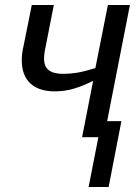

<svg xmlns="http://www.w3.org/2000/svg" viewBox="-20 -548 558 767"><path d="M195 -528 162 -360Q156 -334 156 -314Q156 -282 175 -267.5Q194 -253 232 -253Q259 -253 287.5 -257.5Q316 -262 361 -276L411 -528H499L408 -64H465L414 199H334L373 0H308L352 -225Q312 -205 275.5 -194Q239 -183 199 -183Q135 -183 101 -215Q67 -247 67 -307Q67 -336 74 -364L107 -528Z"/></svg>

Font: Libra Sans Modern
Style: Italic
Weight: 400
Italic angle: -12°
Foundry: Stefan Peev, Context Ltd
Version: Version 1.000